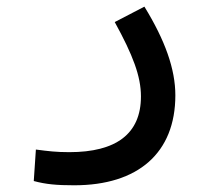

<svg xmlns="http://www.w3.org/2000/svg" viewBox="-20 -322 626 572"><path d="M201.2 230C391.1 230 502.4 133.8 502.4 -38.1C502.4 -116.2 471.7 -202.1 410.2 -302.2L321.8 -256.3C376 -157.7 399.9 -94.7 399.9 -34.7C399.9 76.7 326.2 131.3 186.5 131.3C147.5 131.3 124 128.4 86.9 123.5L80.6 217.3C116.7 227.1 148.9 230 201.2 230Z"/></svg>

Font: Cascadia Code PL
Style: Regular
Weight: 400
Monospace: yes
Designer: Aaron Bell
Foundry: Saja Typeworks
Version: Version 2404.023